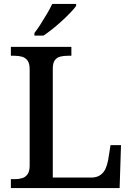

<svg xmlns="http://www.w3.org/2000/svg" viewBox="-20 -951 672 971"><path d="M35 0V-45H55Q75 -45 92 -50Q109 -55 119.5 -70Q130 -85 130 -113V-600Q130 -630 119.5 -644.5Q109 -659 92 -664Q75 -669 53 -669H35V-714H341V-669H323Q301 -669 284 -664.5Q267 -660 257 -646Q247 -632 247 -604V-53H441Q469 -53 487 -65.5Q505 -78 514 -98.5Q523 -119 527 -142L539 -217H592L585 0ZM154 -784Q169 -803 185.5 -829Q202 -855 218 -882Q234 -909 244 -931H365V-921Q356 -908 337 -888Q318 -868 294 -846Q270 -824 245.5 -804.5Q221 -785 200 -771H154Z"/></svg>

Font: Noto Serif Khmer Medium
Style: Regular
Weight: 500
Version: Version 2.003